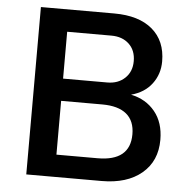

<svg xmlns="http://www.w3.org/2000/svg" viewBox="-51 -750 782 800"><g transform="rotate(5 340.0 -350.0)"><path d="M88 -700H395Q498 -700 554.5 -652Q611 -604 611 -518Q611 -465 580.5 -424.5Q550 -384 494 -369Q557 -356 594.5 -310Q632 -264 632 -192Q632 -103 570.5 -51.5Q509 0 403 0H88ZM391 -411Q436 -411 464.5 -438Q493 -465 493 -509Q493 -554 465 -580.5Q437 -607 391 -607H206V-411ZM378 -93Q514 -93 514 -205Q514 -261 479.5 -289.5Q445 -318 378 -318H206V-93Z"/></g></svg>

Font: KoHo SemiBold
Style: Regular
Weight: 600
Designer: Cadson Demak & Katatrad Team
Foundry: Cadson Demak Co.,Ltd.
Version: Version 1.000; ttfautohint (v1.6)